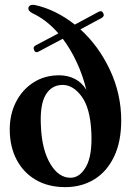

<svg xmlns="http://www.w3.org/2000/svg" viewBox="-20 -758 536 788"><path d="M477.5 -264Q477.5 -176 448 -114.8Q418.5 -53.5 366.8 -21.8Q315 10 248 10Q178 10 127 -19.8Q76 -49.5 48 -103Q20 -156.5 20 -227Q20 -289.5 45.8 -339.8Q71.5 -390 117.2 -419.5Q163 -449 223 -449Q258.5 -449 287.5 -434Q316.5 -419 334.5 -389Q319 -451.5 294 -504.5Q269 -557.5 237.5 -599L138 -546Q125.5 -539.5 120 -552Q114 -565 126 -571.5L219.5 -621Q171 -677 113.5 -703.5Q95 -713 96.5 -725Q97 -731.5 103.5 -735.5Q110 -739.5 123 -737.5Q167 -728 208.5 -707.2Q250 -686.5 287 -657L384.5 -709.5Q398 -716.5 404 -703.5Q410 -691 396.5 -684L310 -637.5Q385 -569.5 431.2 -471Q477.5 -372.5 477.5 -264ZM148 -239Q152 -143.5 186.5 -85.5Q221 -27.5 271 -28.5Q308.5 -29.5 333.8 -75Q359 -120.5 355 -213.5Q350.5 -313.5 315.5 -361.5Q280.5 -409.5 237 -409.5Q191.5 -409.5 167.2 -368.2Q143 -327 148 -239Z"/></svg>

Font: Fraunces 144pt S050 SemiBold
Style: Regular
Weight: 600
Version: Version 1.000; ttfautohint (v1.8.3)